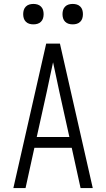

<svg xmlns="http://www.w3.org/2000/svg" viewBox="-20 -957 540 977"><path d="M48 0 215 -735H285L452 0H390L345 -205H155L110 0ZM333 -260 282 -490Q274 -528 266 -565.5Q258 -603 250 -640Q242 -603 234 -565.5Q226 -528 218 -490L167 -260ZM350 -833Q339 -833 329 -836Q319 -839 311.5 -846.5Q304 -854 301 -864Q298 -874 298 -885Q298 -896 301 -906Q304 -916 311.5 -923.5Q319 -931 329 -934Q339 -937 350 -937Q361 -937 371 -934Q381 -931 388.5 -923.5Q396 -916 399 -906Q402 -896 402 -885Q402 -874 399 -864Q396 -854 388.5 -846.5Q381 -839 371 -836Q361 -833 350 -833ZM150 -833Q139 -833 129 -836Q119 -839 111.5 -846.5Q104 -854 101 -864Q98 -874 98 -885Q98 -896 101 -906Q104 -916 111.5 -923.5Q119 -931 129 -934Q139 -937 150 -937Q161 -937 171 -934Q181 -931 188.5 -923.5Q196 -916 199 -906Q202 -896 202 -885Q202 -874 199 -864Q196 -854 188.5 -846.5Q181 -839 171 -836Q161 -833 150 -833Z"/></svg>

Font: Iosevka SS18 Light
Style: Regular
Weight: 300
Monospace: yes
Designer: Belleve Invis
Foundry: Belleve Invis
Version: Version 25.1.1; ttfautohint (v1.8.4)